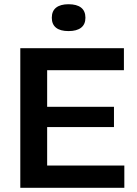

<svg xmlns="http://www.w3.org/2000/svg" viewBox="-20 -888 646 908"><path d="M76 0V-660H203V0ZM158 0V-105H568V0ZM158 -287V-383H519V-287ZM158 -556V-660H566V-556ZM304 -741Q265 -741 245 -757Q225 -773 225 -804Q225 -836 245.5 -852Q266 -868 304 -868Q343 -868 363.5 -852Q384 -836 384 -804Q384 -773 363.5 -757Q343 -741 304 -741Z"/></svg>

Font: Bricolage Grotesque 18pt SemiBold
Style: Regular
Weight: 600
Version: Version 1.001;gftools[0.9.33.dev8+g029e19f]